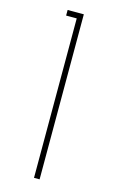

<svg xmlns="http://www.w3.org/2000/svg" viewBox="-126 -876 566 927"><g transform="rotate(15 157.0 -412.5)"><path d="M144.5 0H172.5V-825H91.5V-797H144.5Z"/></g></svg>

Font: Spartan Thin
Style: Regular
Weight: 100
Designer: Matt Bailey, Mirko Velimirovic
Foundry: Matt Bailey
Version: Version 1.003; ttfautohint (v1.8.3)